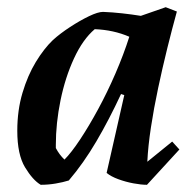

<svg xmlns="http://www.w3.org/2000/svg" viewBox="-20 -501 544 533"><path d="M93 12Q71 -1 49.5 -36.5Q28 -72 28 -138Q28 -195 42.5 -243.5Q57 -292 79.5 -329Q102 -366 127 -390Q147 -408 174.5 -426Q202 -444 227 -456Q252 -468 266 -468Q292 -467 319 -464Q346 -461 371 -457L440 -481L471 -469Q458 -422 444.5 -367.5Q431 -313 419 -256.5Q407 -200 399 -147.5Q391 -95 389 -52L458 -108L478 -86L388 12Q372 12 350.5 8Q329 4 308.5 -3.5Q288 -11 276 -21L325 -237L316 -240Q283 -169 247.5 -108.5Q212 -48 171 0Q155 5 134.5 8.5Q114 12 93 12ZM159 -58Q178 -77 202.5 -114Q227 -151 252.5 -198Q278 -245 300.5 -297Q323 -349 339 -399Q295 -418 243 -420Q210 -392 185.5 -339Q161 -286 148 -222.5Q135 -159 135 -99V-90Q145 -71 159 -58Z"/></svg>

Font: Labrada SemiBold
Style: Italic
Weight: 600
Italic angle: -7°
Designer: Mercedes Jáuregui
Foundry: Omnibus-Type Team
Version: Version 1.000; ttfautohint (v1.8.4.7-5d5b)